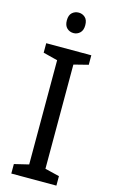

<svg xmlns="http://www.w3.org/2000/svg" viewBox="-137 -966 597 1016"><g transform="rotate(15 161.0 -457.5)"><path d="M284 0H37V-52L116 -71V-642L37 -662V-714H284V-662L205 -642V-71L284 -52ZM162 -915Q182 -915 197 -901.5Q212 -888 212 -859Q212 -831 197 -817Q182 -803 162 -803Q141 -803 126 -817Q111 -831 111 -859Q111 -888 126 -901.5Q141 -915 162 -915Z"/></g></svg>

Font: Noto Sans Display
Style: Regular
Weight: 400
Designer: Monotype Design Team
Foundry: Monotype Imaging Inc.
Version: Version 2.003